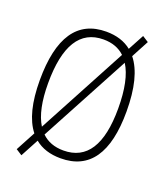

<svg xmlns="http://www.w3.org/2000/svg" viewBox="-147 -849 880 1016"><g transform="rotate(20 293.0 -341.5)"><path d="M93.3 65.4 59.1 43.5 118.2 -66.9Q48.8 -154.3 48.8 -341.8Q48.8 -703.1 293 -703.1Q378.9 -703.1 434.6 -658.2L482.9 -748L517.1 -726.1L464.8 -627.9Q537.1 -538.1 537.1 -341.8Q537.1 9.8 293 9.8Q204.1 9.8 147.9 -36.6ZM293 -34.2Q490.2 -34.2 490.2 -341.8Q490.2 -502.4 439.9 -581.5L170.9 -79.6Q217.3 -34.2 293 -34.2ZM143.6 -113.8 412.1 -615.7Q366.2 -659.2 293 -659.2Q95.7 -659.2 95.7 -341.8Q95.7 -190.9 143.6 -113.8Z"/></g></svg>

Font: Cascadia Mono ExtraLight
Style: Regular
Weight: 200
Monospace: yes
Designer: Aaron Bell
Foundry: Saja Typeworks
Version: Version 2404.023; ttfautohint (v1.8.4)